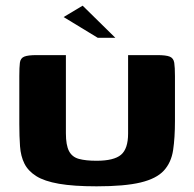

<svg xmlns="http://www.w3.org/2000/svg" viewBox="-20 -654 684 676"><path d="M596 -228Q596 -169 589.5 -125.5Q583 -82 557 -53.5Q531 -25 475 -11.5Q419 2 320 2Q239 2 187.5 -7Q136 -16 107.5 -34Q79 -52 66 -78Q53 -104 50.5 -139Q48 -174 48 -217V-386Q48 -417 50 -433Q52 -449 65 -454.5Q78 -460 109 -460H212V-185Q212 -143 223 -122Q234 -101 258 -94.5Q282 -88 320 -88Q381 -88 406 -109Q431 -130 431 -184V-460H533Q565 -460 578 -454.5Q591 -449 593.5 -433Q596 -417 596 -386ZM324 -521 204 -594 271 -634 386 -521Z"/></svg>

Font: r_Genos
Style: Bold
Weight: 700
Designer: Robert E. Leuschke
Foundry: Robert E. Leuschke
Version: Version 2.000;June 29, 2024;FontCreator 14.0.0.2814 32-bit